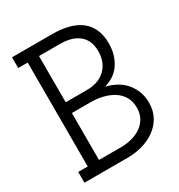

<svg xmlns="http://www.w3.org/2000/svg" viewBox="-167 -814 867 928"><g transform="rotate(-30 267.0 -350.0)"><path d="M278 0H35V-60H88V-640H35V-700H260Q307 -700 347 -690Q387 -680 415 -659Q443 -638 458.5 -604.5Q474 -571 474 -525Q474 -463 444 -416Q414 -369 353 -352Q381 -346 408 -332Q435 -318 455 -296Q475 -274 487 -245Q499 -216 499 -180Q499 -135 480.5 -101.5Q462 -68 431 -45.5Q400 -23 360 -11.5Q320 0 278 0ZM151 -322V-60H272Q306 -60 335.5 -68Q365 -76 387.5 -92Q410 -108 423 -132Q436 -156 436 -188Q436 -223 421 -248.5Q406 -274 381 -290Q356 -306 323.5 -314Q291 -322 257 -322ZM151 -640V-382H270Q335 -382 373 -419Q411 -456 411 -517Q411 -551 399.5 -575Q388 -599 368 -613Q349 -627 323.5 -633.5Q298 -640 267 -640Z"/></g></svg>

Font: Josefin Slab SemiBold
Style: Regular
Weight: 600
Designer: Santiago Orozco
Foundry: Typemade
Version: Version 2.000